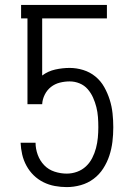

<svg xmlns="http://www.w3.org/2000/svg" viewBox="-20 -755 540 783"><path d="M252 8Q228 8 203.5 3.5Q179 -1 157 -12Q135 -23 117.5 -40Q100 -57 88 -79Q76 -101 70.5 -125Q65 -149 64 -173H125Q125 -148 134 -123.5Q143 -99 160.5 -81Q178 -63 202.5 -55Q227 -47 252 -47Q274 -47 294.5 -54.5Q315 -62 330.5 -76.5Q346 -91 356 -110.5Q366 -130 371.5 -151Q377 -172 379 -193.5Q381 -215 381 -236Q381 -257 379.5 -277.5Q378 -298 373 -318Q368 -338 359.5 -357Q351 -376 337.5 -391.5Q324 -407 304.5 -415Q285 -423 264 -423Q244 -423 224 -418Q204 -413 188 -400.5Q172 -388 162.5 -369Q153 -350 152 -330H92V-680H66V-735H416V-680H152V-447Q176 -465 205.5 -471.5Q235 -478 264 -478Q292 -478 319.5 -469.5Q347 -461 369 -443Q391 -425 405 -400Q419 -375 427.5 -348Q436 -321 439 -292.5Q442 -264 442 -236Q442 -206 438.5 -177Q435 -148 426 -120.5Q417 -93 401 -68Q385 -43 361.5 -25.5Q338 -8 309.5 0Q281 8 252 8Z"/></svg>

Font: Iosevka Term Curly Light
Style: Regular
Weight: 300
Designer: Belleve Invis
Foundry: Belleve Invis
Version: Version 32.3.0